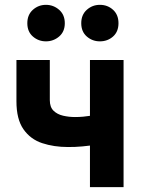

<svg xmlns="http://www.w3.org/2000/svg" viewBox="-20 -774 600 794"><path d="M352 0V-172Q336 -170 320.5 -168.5Q305 -167 290.5 -166.5Q276 -166 261 -166Q203 -166 154.5 -182Q106 -198 77 -239.5Q48 -281 48 -355V-526H186V-360Q186 -331 201.5 -316Q217 -301 241 -295.5Q265 -290 290 -290Q308 -290 324 -291.5Q340 -293 352 -295V-526H491V0ZM393 -603Q362 -603 339 -623Q316 -643 316 -678Q316 -713 339 -733.5Q362 -754 393 -754Q425 -754 447.5 -733.5Q470 -713 470 -678Q470 -643 447.5 -623Q425 -603 393 -603ZM170 -603Q139 -603 116 -623Q93 -643 93 -678Q93 -713 116 -733.5Q139 -754 170 -754Q201 -754 224.5 -733.5Q248 -713 248 -678Q248 -643 224.5 -623Q201 -603 170 -603Z"/></svg>

Font: Ubuntu Sans Mono
Style: Regular
Weight: 400
Monospace: yes
Designer: Dalton Maag Ltd
Foundry: Dalton Maag Ltd
Version: Version 1.006